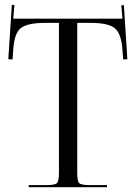

<svg xmlns="http://www.w3.org/2000/svg" viewBox="-20 -780 565 800"><path d="M99.6 0V-8.8H173.8Q209 -8.8 217.3 -17.1Q225.6 -25.4 225.6 -60.5V-684.6H167Q93.8 -684.6 66.4 -662.6Q39.1 -640.6 35.2 -572.3L32.2 -532.2L14.6 -533.2L29.3 -759.8L40 -758.8L35.2 -702.1H490.2L485.4 -757.8L496.1 -758.8L510.7 -533.2L493.2 -532.2L490.2 -572.3Q485.4 -640.6 458 -662.6Q430.7 -684.6 358.4 -684.6H301.8V-60.5Q301.8 -25.4 310.1 -17.1Q318.4 -8.8 353.5 -8.8H425.8V0Z"/></svg>

Font: FoglihtenNo07
Style: Regular
Weight: 500
Designer: gluk (gluksza@wp.pl)
Foundry: gluk (gluksza@wp.pl)
Version: Version 0.871